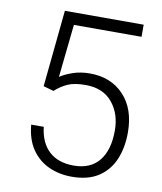

<svg xmlns="http://www.w3.org/2000/svg" viewBox="-82 -777 718 853"><g transform="rotate(10 277.5 -350.5)"><path d="M153.3 -351.6 106.9 -364.7 141.6 -710.9H497.1V-656.2H191.9L166.5 -417Q185.1 -430.2 220.5 -443.1Q255.9 -456.1 300.3 -456.1Q395.5 -456.1 453.4 -394.5Q511.2 -333 511.2 -226.6Q511.2 -158.7 488.8 -105.2Q466.3 -51.8 419.4 -21Q372.6 9.8 298.8 9.8Q242.2 9.8 195.1 -11.7Q147.9 -33.2 117.9 -76.9Q87.9 -120.6 82 -187H138.7Q147 -115.7 188 -78.1Q229 -40.5 298.8 -40.5Q374.5 -40.5 413.6 -88.9Q452.6 -137.2 452.6 -225.6Q452.6 -301.3 410.6 -351.8Q368.7 -402.3 290 -402.3Q239.3 -402.3 209.2 -388.7Q179.2 -375 153.3 -351.6Z"/></g></svg>

Font: Vazirmatn UI ExtraLight
Style: Regular
Weight: 200
Designer: Saber Rastikerdar
Foundry: Saber Rastikerdar
Version: Version 33.003